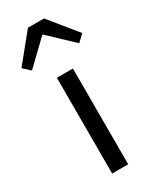

<svg xmlns="http://www.w3.org/2000/svg" viewBox="-246 -885 767 943"><g transform="rotate(-30 137.5 -413.5)"><path d="M92 0H183V-543H92ZM-35 -671 4 -635 135 -761H139L272 -635L310 -671L183 -827H92Z"/></g></svg>

Font: Noto Sans CJK SC Regular
Style: Regular
Weight: 400
Designer: Ryoko NISHIZUKA (kana & ideographs); Paul D. Hunt (Latin, Greek & Cyrillic); Wenlong ZHANG (bopomofo); Sandoll Communica
Foundry: Adobe Systems Incorporated
Version: Version 1.004;PS 1.004;hotconv 1.0.82;makeotf.lib2.5.63406